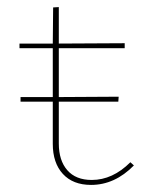

<svg xmlns="http://www.w3.org/2000/svg" viewBox="-20 -515 416 542"><path d="M358 -48Q304 7 237 7Q186 7 157.5 -24Q129 -55 129 -109V-228H38V-241H129V-379H35V-392H129L130 -494L146 -495V-392L332 -393V-379H146V-241L315 -242L314 -228H146V-110Q146 -62 170 -34.5Q194 -7 239 -7Q298 -7 348 -57Z"/></svg>

Font: Ysabeau Thin
Style: Regular
Weight: 200
Designer: Christian Thalmann (Catharsis Fonts)
Version: Version 0.003